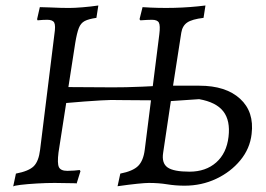

<svg xmlns="http://www.w3.org/2000/svg" viewBox="-20 -666 967 699"><path d="M652 10Q619 10 588.5 5Q558 0 522 0Q509 0 479.5 3Q450 6 408 12L418 -34Q464 -43 483 -62Q502 -81 507 -121L560 -541Q564 -573 558.5 -583.5Q553 -594 533 -594Q526 -594 515.5 -593.5Q505 -593 491 -592L488 -596L499 -640Q557 -636 615 -637.5Q673 -639 728 -646L721 -601Q679 -596 661.5 -584Q644 -572 640 -547L610 -354H706Q802 -354 854 -306.5Q906 -259 896 -178Q890 -125 855 -82.5Q820 -40 767 -15Q714 10 652 10ZM670 -41Q729 -41 767 -74.5Q805 -108 812 -168Q819 -227 793 -260.5Q767 -294 705 -305L602 -298L574 -110Q568 -72 590 -56.5Q612 -41 670 -41ZM28 13 38 -34Q85 -43 103 -61Q121 -79 126 -121L178 -541Q183 -573 177.5 -583.5Q172 -594 152 -594Q145 -594 135 -593.5Q125 -593 117 -592L115 -596L125 -640Q140 -640 160 -639Q180 -638 199 -637.5Q218 -637 231 -637Q251 -637 281 -639.5Q311 -642 338 -646L331 -601Q303 -597 288.5 -589.5Q274 -582 267 -564Q260 -546 254 -510L229 -349L390 -348Q412 -348 439 -348.5Q466 -349 498.5 -350.5Q531 -352 569 -354L565 -300Q538 -301 501.5 -301Q465 -301 432.5 -301.5Q400 -302 384 -302Q374 -302 347.5 -300.5Q321 -299 287.5 -296.5Q254 -294 221 -291L193 -111Q188 -71 194.5 -57.5Q201 -44 225 -44Q237 -44 250 -45Q263 -46 270 -47L273 -43L259 2Q259 1 245 1Q231 1 212 0.5Q193 0 179 0Q149 0 114.5 2Q80 4 55 7Q30 10 28 13Z"/></svg>

Font: Alegreya
Style: Italic
Weight: 400
Italic angle: -7°
Designer: Juan Pablo del Peral
Foundry: Huerta Tipografica
Version: Version 2.009